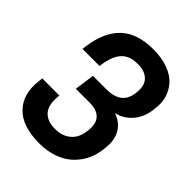

<svg xmlns="http://www.w3.org/2000/svg" viewBox="-225 -915 1051 1051"><g transform="rotate(45 300.0 -390.0)"><path d="M157.2 -250Q147.9 -174.3 177.5 -139.2Q207 -104 266.1 -104H273.9Q324.2 -104 360.1 -133.5Q396 -163.1 402.8 -221.2L403.8 -229Q410.2 -284.2 383.8 -312Q357.4 -339.8 303.2 -339.8H194.8L210.9 -456.1H314.9Q430.7 -456.1 442.9 -553.2L443.8 -561Q450.7 -618.2 422.4 -647Q394 -675.8 340.8 -675.8H333Q274.4 -675.8 241.2 -638.7Q208 -601.6 198.2 -520H65.9L68.8 -542Q85 -664.6 150.9 -728.8Q216.8 -793 341.8 -793Q407.2 -793 456.5 -774.9Q505.9 -756.8 533.4 -725.8Q561 -694.8 572.5 -656.2Q584 -617.7 578.1 -574.2L575.2 -551.8Q566.9 -492.2 530 -450.7Q493.2 -409.2 439.9 -397Q494.6 -379.4 520.5 -333.7Q546.4 -288.1 537.1 -221.2L534.2 -199.2Q528.3 -157.7 509 -120.6Q489.7 -83.5 457.3 -53Q424.8 -22.5 375 -4.6Q325.2 13.2 264.2 13.2Q132.3 13.2 70.3 -51.3Q8.3 -115.7 22 -226.1L24.9 -250Z"/></g></svg>

Font: Cooper Hewitt
Style: Semibold Italic
Weight: 710
Designer: Village Type and Design LLC
Foundry: Cooper Hewitt Smithsonian Design Museum
Version: 1.000